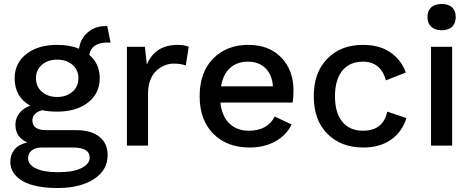

<svg xmlns="http://www.w3.org/2000/svg" viewBox="-20 -737 2393 972"><path d="M365.2 -78.1Q441.4 -78.1 483.2 -44.7Q524.9 -11.2 524.9 47.9Q524.9 125.5 454.6 170.2Q384.3 214.8 272.9 214.8Q153.8 214.8 93 178.5Q32.2 142.1 32.2 82Q32.2 46.4 53.2 20.3Q74.2 -5.9 118.2 -16.1Q58.1 -42 58.1 -105Q58.1 -138.2 77.4 -163.3Q96.7 -188.5 132.8 -202.1Q54.2 -246.1 54.2 -340.8Q54.2 -417 113.3 -463.4Q172.4 -509.8 269 -509.8Q334.5 -509.8 379.9 -490.2Q387.2 -541 424.1 -573Q460.9 -605 515.1 -605H522.9L540 -521Q538.1 -521 533.9 -521.5Q529.8 -522 527.8 -522Q442.4 -522 432.1 -459Q484.9 -414.6 484.9 -340.8Q484.9 -264.2 425.8 -218Q366.7 -171.9 269 -171.9Q226.6 -171.9 193.8 -179.2Q144 -165.5 144 -127Q144 -78.1 214.8 -78.1ZM269 -435.1Q222.7 -435.1 192.4 -409.2Q162.1 -383.3 162.1 -340.8Q162.1 -298.3 192.4 -272.2Q222.7 -246.1 269 -246.1Q315.9 -246.1 346.4 -272.2Q377 -298.3 377 -340.8Q377 -383.3 346.7 -409.2Q316.4 -435.1 269 -435.1ZM272.9 134.8Q351.6 134.8 392.8 113.8Q434.1 92.8 434.1 61Q434.1 9.8 349.1 9.8H188Q159.2 9.8 140.6 24.7Q122.1 39.6 122.1 64Q122.1 96.7 162.1 115.7Q202.1 134.8 272.9 134.8Z M622.6 0V-500H713.4L723.6 -410.2Q764.6 -509.8 880.4 -509.8Q915.5 -509.8 935.5 -500L920.4 -405.8Q893.6 -415 859.4 -415Q835 -415 812.3 -405.5Q789.6 -396 770.8 -378.2Q752 -360.4 740.7 -331.1Q729.5 -301.8 729.5 -265.1V0Z M1243.2 9.8Q1129.4 9.8 1060.1 -59.8Q990.7 -129.4 990.7 -250Q990.7 -370.6 1058.8 -440.2Q1127 -509.8 1236.8 -509.8Q1342.8 -509.8 1404.3 -445.3Q1465.8 -380.9 1465.8 -279.8Q1465.8 -248 1461.9 -217.8H1095.7Q1103 -148.9 1140.9 -112.1Q1178.7 -75.2 1240.7 -75.2Q1333 -75.2 1371.1 -147L1456.1 -106.9Q1429.7 -51.8 1373.5 -21Q1317.4 9.8 1243.2 9.8ZM1099.1 -299.8H1361.8Q1357.4 -359.4 1323.7 -392.1Q1290 -424.8 1234.9 -424.8Q1179.7 -424.8 1144.3 -392.6Q1108.9 -360.4 1099.1 -299.8Z M1816.4 -509.8Q1901.4 -509.8 1955.8 -472.4Q2010.3 -435.1 2034.7 -370.1L1933.6 -330.1Q1907.7 -424.8 1817.4 -424.8Q1750 -424.8 1712.9 -379.2Q1675.8 -333.5 1675.8 -249Q1675.8 -165.5 1713.1 -120.4Q1750.5 -75.2 1817.4 -75.2Q1919.9 -75.2 1940.4 -171.9L2037.6 -139.2Q2016.1 -69.8 1959.7 -30Q1903.3 9.8 1819.3 9.8Q1706.1 9.8 1637.2 -59.8Q1568.4 -129.4 1568.4 -250Q1568.4 -370.1 1637 -439.9Q1705.6 -509.8 1816.4 -509.8Z M2144 -650.9Q2144 -682.1 2162.8 -699.5Q2181.6 -716.8 2216.3 -716.8Q2250.5 -716.8 2268.8 -699.7Q2287.1 -682.6 2287.1 -650.9Q2287.1 -619.1 2268.8 -601.6Q2250.5 -584 2216.3 -584Q2182.1 -584 2163.1 -601.6Q2144 -619.1 2144 -650.9ZM2269 -500V0H2162.1V-500Z"/></svg>

Font: Work Sans Medium
Style: Regular
Weight: 500
Designer: Wei Huang
Foundry: Wei Huang
Version: Version 2.012